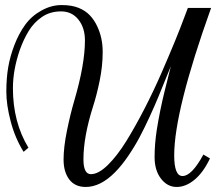

<svg xmlns="http://www.w3.org/2000/svg" viewBox="-20 -723 858 755"><path d="M697.8 -30.8Q733.9 -30.8 779.8 -115.2L805.7 -100.1Q779.8 -45.4 745.4 -16.6Q710.9 12.2 674.6 12.2Q638.2 12.2 613 -20.5Q587.9 -53.2 587.9 -105Q587.9 -156.7 596.7 -213.9Q608.9 -290 627.7 -366Q646.5 -441.9 647.5 -445.3Q649.4 -453.1 651.9 -462.9Q645.5 -447.8 630.6 -410.6Q615.7 -373.5 602.3 -341.1Q588.9 -308.6 568.4 -263.9Q547.9 -219.2 528.6 -182.9Q509.3 -146.5 483.6 -108.9Q458 -71.3 432.6 -45.9Q375.5 12.2 316.9 12.2Q274.9 12.2 252.4 -17.3Q230 -46.9 230 -95.5Q230 -144 243.2 -208.7Q256.3 -273.4 272 -326.7Q314 -469.7 314 -564Q314 -613.8 288.3 -646Q262.7 -678.2 220 -678.2Q177.2 -678.2 145.3 -656.5Q113.3 -634.8 92.8 -601.1Q72.3 -567.4 57.6 -525.9Q30.8 -447.8 30.8 -376Q30.8 -242.7 91.8 -142.1L72.8 -126Q39.6 -179.2 22.2 -244.9Q4.9 -310.5 4.9 -362.5Q4.9 -414.6 12.2 -458Q19.5 -501.5 36.6 -545.9Q53.7 -590.3 78.6 -625Q103.5 -659.7 142.6 -681.4Q181.6 -703.1 221.9 -703.1Q262.2 -703.1 289.1 -692.1Q315.9 -681.2 333.3 -662.8Q350.6 -644.5 362.3 -619.6Q383.8 -574.2 383.8 -519Q383.8 -463.9 372.1 -406.5Q360.4 -349.1 345.7 -303.7Q308.1 -185.1 308.1 -96.2Q308.1 -38.1 337.6 -38.1Q367.2 -38.1 404.1 -74.2Q440.9 -110.4 476.6 -168Q512.2 -225.6 548.1 -295.4Q584 -365.2 614.3 -434.6Q675.8 -575.7 705.1 -655.8L718.8 -691.9H810.1Q665 -286.6 665 -111.8Q665 -30.8 697.8 -30.8Z"/></svg>

Font: Niconne
Style: Regular
Weight: 400
Designer: Vernon Adams
Foundry: Vernon Adams
Version: Version 1.002